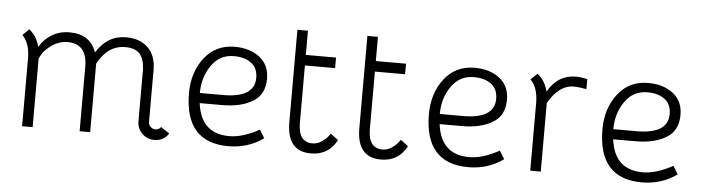

<svg xmlns="http://www.w3.org/2000/svg" viewBox="-38 -644 2935 798"><g transform="rotate(5 1429.0 -245.0)"><path d="M310 -269Q310 -365 228 -365Q178 -365 134 -319Q123 -306 114 -286V0H70V-282Q70 -346 38 -378L65 -404Q98 -377 108 -334Q126 -366 158.5 -386Q191 -406 233 -406Q319 -406 345 -332Q391 -406 468 -406Q527 -406 560.5 -373Q594 -340 594 -281V-63Q594 -52 603 -43.5Q612 -35 622 -35Q637 -35 646 -47L682 -23Q661 9 622 9Q592 9 571 -12Q550 -33 550 -63V-280Q548 -323 529 -344Q510 -365 469 -365Q396 -365 354 -286V0H310Z M931 -34Q987 -34 1056 -72L1077 -38Q1013 8 931 8Q749 8 749 -198Q749 -285 796 -345.5Q843 -406 922 -406Q985 -406 1026 -374.5Q1067 -343 1067 -285Q1067 -219 1017.5 -189.5Q968 -160 891 -160H797Q813 -34 931 -34ZM794 -202H891Q1022 -202 1022 -285Q1022 -326 994.5 -346.5Q967 -367 922 -367Q863 -367 828.5 -317.5Q794 -268 794 -202Z M1275 8Q1175 8 1175 -114V-499H1219V-398H1345V-354H1219V-114Q1219 -34 1279 -34Q1300 -34 1320 -48.5Q1340 -63 1351 -81L1383 -57Q1349 8 1275 8Z M1567 8Q1467 8 1467 -114V-499H1511V-398H1637V-354H1511V-114Q1511 -34 1571 -34Q1592 -34 1612 -48.5Q1632 -63 1643 -81L1675 -57Q1641 8 1567 8Z M1932 -34Q1988 -34 2057 -72L2078 -38Q2014 8 1932 8Q1750 8 1750 -198Q1750 -285 1797 -345.5Q1844 -406 1923 -406Q1986 -406 2027 -374.5Q2068 -343 2068 -285Q2068 -219 2018.5 -189.5Q1969 -160 1892 -160H1798Q1814 -34 1932 -34ZM1795 -202H1892Q2023 -202 2023 -285Q2023 -326 1995.5 -346.5Q1968 -367 1923 -367Q1864 -367 1829.5 -317.5Q1795 -268 1795 -202Z M2393 -358Q2362 -364 2340 -364Q2278 -364 2234 -286V0H2190V-282Q2190 -346 2158 -378L2185 -404Q2216 -381 2229 -334Q2270 -406 2346 -406Q2363 -406 2393 -400Z M2656 -34Q2712 -34 2781 -72L2802 -38Q2738 8 2656 8Q2474 8 2474 -198Q2474 -285 2521 -345.5Q2568 -406 2647 -406Q2710 -406 2751 -374.5Q2792 -343 2792 -285Q2792 -219 2742.5 -189.5Q2693 -160 2616 -160H2522Q2538 -34 2656 -34ZM2519 -202H2616Q2747 -202 2747 -285Q2747 -326 2719.5 -346.5Q2692 -367 2647 -367Q2588 -367 2553.5 -317.5Q2519 -268 2519 -202Z"/></g></svg>

Font: Bhavuka
Style: Regular
Weight: 400
Version: 2.94.0; ttfautohint (v1.2) -l 7 -r 28 -G 50 -x 13 -D deva -f